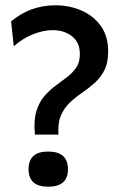

<svg xmlns="http://www.w3.org/2000/svg" viewBox="-20 -694 453 726"><path d="M112 -185Q107 -237 117 -271.5Q127 -306 146.5 -329Q166 -352 189 -369Q212 -386 233 -402Q254 -418 268 -438Q282 -458 282 -489Q282 -534 252 -557Q222 -580 180 -580Q144 -580 105 -564.5Q66 -549 32 -519L22 -613Q94 -674 190 -674Q243 -674 288.5 -654Q334 -634 361.5 -595.5Q389 -557 389 -499Q389 -456 374.5 -428Q360 -400 337.5 -380Q315 -360 290 -343Q265 -326 243.5 -305.5Q222 -285 210 -256.5Q198 -228 201 -185ZM162 12Q88 12 88 -54Q88 -121 162 -121Q237 -121 237 -54Q237 12 162 12Z"/></svg>

Font: Bricolage Grotesque 12pt Medium
Style: Regular
Weight: 500
Designer: Mathieu Triay
Foundry: Atelier Triay
Version: Version 1.001; ttfautohint (v1.8.4.7-5d5b);gftools[0.9.33.de